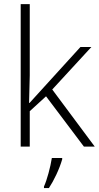

<svg xmlns="http://www.w3.org/2000/svg" viewBox="-20 -726 489 951"><path d="M126.5 -216.3 378.4 -493.2H432.6L238.8 -282.7L449.2 0H395.5L208 -249L127.4 -175.3V0H82.5V-705.6H127.4V-352.1L124 -216.3ZM197.8 197.8Q209 173.3 220.2 132.1Q231.4 90.8 236.8 56.6H288.1V63Q277.3 100.1 259 138.9Q240.7 177.7 222.2 205.6H197.8Z"/></svg>

Font: Bpm'online Open Sans Light
Style: Regular
Weight: 300
Foundry: Ascender Corporation
Version: Version 1.10